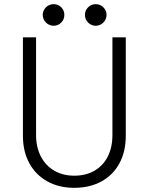

<svg xmlns="http://www.w3.org/2000/svg" viewBox="-20 -900 718 928"><path d="M90.8 -243.2V-719.7H154.3V-247.1Q154.3 -188.5 177.5 -143.8Q200.7 -99.1 242.4 -75Q284.2 -50.8 338.9 -50.8Q395 -50.8 436.8 -75Q478.5 -99.1 501 -143.6Q523.4 -188 523.4 -247.1V-719.7H587.9V-243.2Q587.9 -167.5 557.4 -110.8Q526.9 -54.2 470.5 -23.2Q414.1 7.8 338.9 7.8Q265.1 7.8 209 -23.2Q152.8 -54.2 121.8 -111.1Q90.8 -168 90.8 -243.2ZM390.6 -828.1Q390.6 -849.6 405.8 -864.7Q420.9 -879.9 442.4 -879.9Q464.4 -879.9 479.5 -864.7Q494.6 -849.6 495.1 -828.1Q494.6 -806.2 479.5 -791Q464.4 -775.9 442.4 -775.4Q420.9 -775.9 405.8 -791Q390.6 -806.2 390.6 -828.1ZM186.5 -828.1Q187 -849.6 202.1 -864.7Q217.3 -879.9 239.3 -879.9Q261.2 -879.9 276.1 -864.7Q291 -849.6 291 -828.1Q291 -806.2 276.1 -791Q261.2 -775.9 239.3 -775.4Q217.3 -775.9 202.1 -791Q187 -806.2 186.5 -828.1Z"/></svg>

Font: Reddit Sans Fudge Light
Style: Regular
Weight: 300
Designer: Stephen Hutchings
Foundry: Reddit
Version: Version 1.013